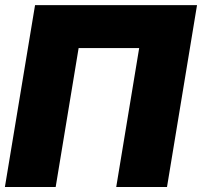

<svg xmlns="http://www.w3.org/2000/svg" viewBox="-23 -748 809 768"><path d="M765.1 -727.5 645 0H441.9L533.7 -555.7H291.5L199.7 0H-3.4L117.2 -727.5Z"/></svg>

Font: Inter Display Black
Style: Italic
Weight: 900
Italic angle: -9.39999°
Designer: Rasmus Andersson
Foundry: rsms
Version: Version 4.000;git-a52131595